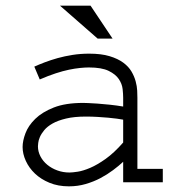

<svg xmlns="http://www.w3.org/2000/svg" viewBox="-20 -638 640 672"><path d="M549.8 -46.9V0H411.1V-71.8Q396 -57.6 375.7 -42.5Q355.5 -27.3 331.5 -14.6Q307.6 -2 279.8 6.1Q252 14.2 221.2 14.2Q183.1 14.2 153.1 1.7Q123 -10.7 102.3 -30.5Q81.5 -50.3 70.3 -75Q59.1 -99.6 59.1 -123.5Q59.1 -145 69.1 -171.6Q79.1 -198.2 103.3 -221.9Q127.4 -245.6 168.2 -261.7Q209 -277.8 271 -277.8Q274.4 -277.8 288.1 -277.3Q301.8 -276.9 321.5 -275.4Q341.3 -273.9 364.7 -271.5Q388.2 -269 411.1 -265.1V-295.9Q411.1 -308.1 409.2 -326.2Q407.2 -344.2 396 -361.1Q384.8 -377.9 360.4 -389.9Q335.9 -401.9 291 -401.9Q277.3 -401.9 260 -400.1Q242.7 -398.4 221.4 -394Q200.2 -389.6 174.8 -381.3Q149.4 -373 119.1 -359.9L100.1 -404.8Q116.2 -412.1 136.7 -419.9Q157.2 -427.7 181.6 -434.6Q206.1 -441.4 233.9 -445.8Q261.7 -450.2 292 -450.2Q334.5 -450.2 363.5 -441.4Q392.6 -432.6 411.4 -418.7Q430.2 -404.8 440.2 -387.7Q450.2 -370.6 454.8 -353.3Q459.5 -335.9 460.2 -320.8Q460.9 -305.7 460.9 -295.9V-46.9ZM411.1 -219.2Q402.3 -220.7 388.9 -222.7Q375.5 -224.6 358.4 -226.1Q341.3 -227.5 321.5 -228.8Q301.8 -230 280.8 -230Q239.7 -230 211.2 -223.1Q182.6 -216.3 164.1 -205.8Q145.5 -195.3 135 -182.6Q124.5 -169.9 119.6 -158.4Q114.7 -147 113.8 -137.9Q112.8 -128.9 112.8 -126Q112.8 -107.4 121.6 -90.6Q130.4 -73.7 145.5 -61.3Q160.6 -48.8 180.7 -41.5Q200.7 -34.2 223.1 -34.2Q233.4 -34.2 252.2 -37.1Q271 -40 295.7 -50.5Q320.3 -61 349.9 -82Q379.4 -103 411.1 -139.2ZM374 -502.9H321.8L189.9 -618.2H296.9Z"/></svg>

Font: Ethiopic Sadiss
Style: Regular
Weight: 400
Designer: abass alamnehe
Foundry: Senamirmir Project
Version: Version 5.100